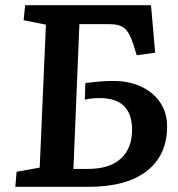

<svg xmlns="http://www.w3.org/2000/svg" viewBox="-20 -720 687 740"><path d="M44 -58 133 -74 157 -625 71 -642 77 -700H562L578 -517L507 -507L494 -549Q479 -595 460 -611Q441 -627 401 -627H286L263 -69H319Q402 -69 445.5 -108.5Q489 -148 489 -220Q489 -342 364 -342Q333 -342 307 -336L309 -400Q351 -405 372 -406.5Q393 -408 417 -408Q477 -408 523.5 -386.5Q570 -365 597 -325.5Q624 -286 624 -233Q624 -122 546 -61Q468 0 321 0H39Z"/></svg>

Font: Literata 12pt SemiBold
Style: Italic
Weight: 600
Italic angle: -2°
Designer: Latin by Veronika Burian and Jose Scaglione. Greek by Irene Vlachou. Cyrillic by Vera Evstafieva
Foundry: TypeTogether
Version: Version 3.002